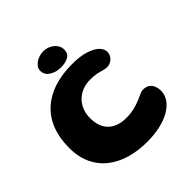

<svg xmlns="http://www.w3.org/2000/svg" viewBox="-189 -807 981 981"><g transform="rotate(-45 301.5 -317.0)"><path d="M320 34.5Q258 34.5 203.2 19.2Q148.5 4 106.5 -28Q64.5 -60 40.5 -109.2Q16.5 -158.5 16.5 -226.5Q16.5 -297.5 37.8 -351.8Q59 -406 99.8 -443.2Q140.5 -480.5 198.2 -499.5Q256 -518.5 329 -518.5Q386.5 -518.5 424.8 -506.5Q463 -494.5 482.5 -475.8Q502 -457 502 -435.5Q502 -420 494 -407.5Q486 -395 473.2 -387.8Q460.5 -380.5 446.5 -380.5Q433 -380.5 419.5 -384.8Q406 -389 387.2 -393Q368.5 -397 339 -397Q308 -397 282.8 -387Q257.5 -377 238.8 -358.5Q220 -340 209.8 -314.5Q199.5 -289 199.5 -258Q199.5 -214 216 -185Q232.5 -156 262 -141.8Q291.5 -127.5 330.5 -127.5Q363 -127.5 389 -133.8Q415 -140 435 -148.5Q455 -157 469.5 -163.5Q484 -170 493.5 -170Q517.5 -170 531 -159.2Q544.5 -148.5 550 -132.8Q555.5 -117 555.5 -102Q555.5 -71.5 538.2 -46.5Q521 -21.5 489.5 -3.2Q458 15 414.8 24.8Q371.5 34.5 320 34.5ZM278 -546Q244.5 -546 217.5 -562.5Q190.5 -579 190.5 -609.5Q190.5 -626.5 203 -640Q215.5 -653.5 234.5 -661.2Q253.5 -669 272.5 -669Q293 -669 312 -659.8Q331 -650.5 342.8 -634.8Q354.5 -619 354.5 -599.5Q354.5 -570 332.2 -558Q310 -546 278 -546Z"/></g></svg>

Font: Gluten Thin SemiBold
Style: Regular
Weight: 600
Version: Version 1.300